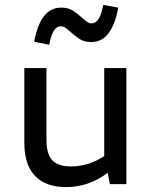

<svg xmlns="http://www.w3.org/2000/svg" viewBox="-20 -749 620 781"><path d="M249 12Q166 12 122.5 -33.5Q79 -79 79 -167V-472H169V-181Q169 -123 192.5 -97.5Q216 -72 269 -72Q340 -72 404 -114V-472H494V0H427L418 -46Q341 12 249 12ZM180 -567 119 -579Q131 -646 158 -682Q185 -718 229 -718Q259 -718 278 -705Q297 -692 312 -678Q323 -668 332.5 -661Q342 -654 353 -654Q369 -654 380.5 -671Q392 -688 400 -729L461 -718Q449 -651 422 -614.5Q395 -578 351 -578Q321 -578 302 -591.5Q283 -605 268 -618Q257 -628 247.5 -635Q238 -642 227 -642Q211 -642 199.5 -625Q188 -608 180 -567Z"/></svg>

Font: Sometype Mono Medium
Style: Regular
Weight: 500
Monospace: yes
Designer: Ryoichi Tsunekawa
Foundry: Dharma Type
Version: Version 1.000; ttfautohint (v1.8.3)